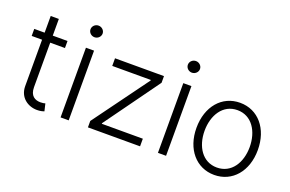

<svg xmlns="http://www.w3.org/2000/svg" viewBox="-94 -1066 2131 1412"><g transform="rotate(20 971.5 -359.5)"><path d="M298.3 -545.5H182.9V-676.1H119.3V-545.5H38V-490.4H119.3V-127.5C119.3 -38.4 189.6 8.2 259.6 8.2C285.9 8.2 303.6 3.2 315.7 -1.4L302.2 -58.6C293.3 -56.1 282 -53.6 265.3 -53.6C222.3 -53.6 182.9 -73.9 182.9 -142.4V-490.4H298.3Z M442.5 0H506V-545.5H442.5ZM474.8 -639.2C500.7 -639.2 522.4 -659.8 522.4 -684.7C522.4 -709.5 500.7 -730.1 474.8 -730.1C448.9 -730.1 427.6 -709.5 427.6 -684.7C427.6 -659.8 448.9 -639.2 474.8 -639.2Z M656.6 0H1064.6V-59.7H743.6V-64.3L1053.3 -493.3V-545.5H670.1V-485.8H971.9V-481.2L656.6 -50.1Z M1204.5 0H1268.1V-545.5H1204.5ZM1236.9 -639.2C1262.8 -639.2 1284.4 -659.8 1284.4 -684.7C1284.4 -709.5 1262.8 -730.1 1236.9 -730.1C1210.9 -730.1 1189.6 -709.5 1189.6 -684.7C1189.6 -659.8 1210.9 -639.2 1236.9 -639.2Z M1647.7 11.4C1789.1 11.4 1887.8 -104 1887.8 -270.2C1887.8 -437.5 1789.1 -552.9 1647.7 -552.9C1506.4 -552.9 1407.7 -437.5 1407.7 -270.2C1407.7 -104 1506.4 11.4 1647.7 11.4ZM1647.7 -46.5C1534.4 -46.5 1471.2 -148.1 1471.2 -270.2C1471.2 -392.4 1534.4 -495.4 1647.7 -495.4C1761 -495.4 1824.2 -392.4 1824.2 -270.2C1824.2 -148.1 1761 -46.5 1647.7 -46.5Z"/></g></svg>

Font: Karasuma Gothic
Style: Light
Weight: 300
Designer: Rasmus Andersson / Ryoko Nishizuka
Foundry: rsms
Version: Version 1.00